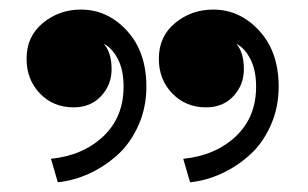

<svg xmlns="http://www.w3.org/2000/svg" viewBox="-20 -622 640 399"><path d="M132.8 -398.9Q90.8 -398.9 63 -427.7Q35.2 -456.5 35.2 -500Q35.2 -546.4 69.1 -574.2Q103 -602.1 147.9 -602.1Q203.6 -602.1 243.9 -558.1Q284.2 -514.2 284.2 -441.9Q284.2 -398.4 267.6 -361.3Q251 -324.2 224.1 -300Q197.3 -275.9 165.3 -261.2Q133.3 -246.6 100.1 -243.2L85.9 -292Q152.3 -298.8 194.6 -338.6Q236.8 -378.4 236.8 -441.9Q236.8 -476.6 224.9 -499.5Q212.9 -522.5 195.8 -530.8Q211.9 -512.7 211.9 -478Q211.9 -445.8 190.2 -422.4Q168.5 -398.9 132.8 -398.9ZM408.2 -398.9Q366.2 -398.9 338.1 -427.7Q310.1 -456.5 310.1 -500Q310.1 -546.4 344 -574.2Q377.9 -602.1 422.9 -602.1Q478.5 -602.1 518.8 -558.1Q559.1 -514.2 559.1 -441.9Q559.1 -398.4 542.5 -361.3Q525.9 -324.2 499 -300Q472.2 -275.9 440.2 -261.2Q408.2 -246.6 375 -243.2L360.8 -292Q427.7 -298.8 470 -338.6Q512.2 -378.4 512.2 -441.9Q512.2 -476.6 500.2 -499.5Q488.3 -522.5 471.2 -530.8Q486.8 -513.2 486.8 -478Q486.8 -445.8 465.3 -422.4Q443.8 -398.9 408.2 -398.9Z"/></svg>

Font: Compagnon Roman
Style: Regular
Weight: 400
Designer: Juliette Duhe, Lea Pradine
Foundry: Velvetyne Type Foundry
Version: Version 1.000;PS 001.000;hotconv 1.0.88;makeotf.lib2.5.64775